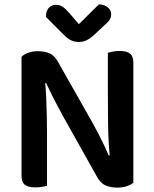

<svg xmlns="http://www.w3.org/2000/svg" viewBox="-20 -847 702 874"><path d="M78 -483 184 -487Q188 -450 190 -408Q192 -366 193 -324.5Q194 -283 194 -244V-1Q187 1 172 3.5Q157 6 141 6Q108 6 93 -6Q78 -18 78 -47ZM587 -125 481 -122Q473 -200 472 -276Q471 -352 471 -423V-607Q479 -609 493.5 -612Q508 -615 525 -615Q558 -615 572.5 -602.5Q587 -590 587 -561ZM587 -165V-218V-15Q576 -6 557 0.5Q538 7 513 7Q484 7 460.5 -3Q437 -13 420 -45L267 -318Q254 -343 239.5 -369.5Q225 -396 212.5 -422Q200 -448 190 -469L78 -443V-588Q89 -600 109 -607Q129 -614 153 -614Q182 -614 205.5 -604Q229 -594 246 -562L400 -290Q414 -265 428 -238Q442 -211 454 -185.5Q466 -160 475 -139ZM339 -737Q360 -757 383 -780.5Q406 -804 430 -827Q454 -827 470 -814Q486 -801 486 -782Q486 -766 477.5 -754.5Q469 -743 451 -728L404 -684Q386 -669 371.5 -662.5Q357 -656 339 -656Q318 -656 302.5 -664Q287 -672 272 -687L189 -770Q189 -796 201.5 -810.5Q214 -825 236 -825Q251 -825 264 -817Q277 -809 296 -787Z"/></svg>

Font: BalooTamma2SemiBold
Style: Regular
Weight: 600
Designer: Divya Kowshik, Shuchita Grover and Ek Type
Foundry: Ek Type
Version: Version 1.700